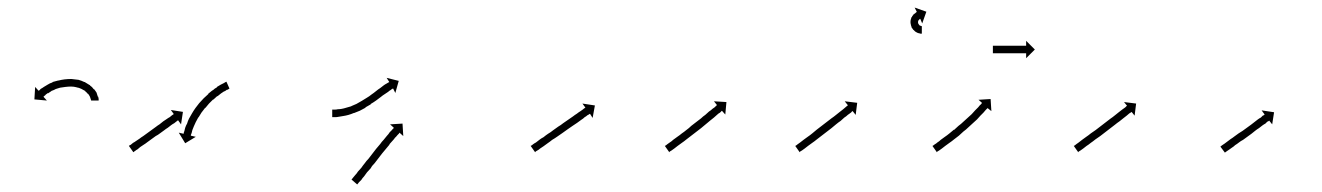

<svg xmlns="http://www.w3.org/2000/svg" viewBox="-20 -473 3497 508"><path d="M221 -208Q221 -208 221 -208Q221 -208 221 -208Q221 -208 221 -208Q221 -208 221 -208Q221 -209 220 -211Q220 -211 220 -211Q220 -211 220 -211Q220 -211 220 -211Q220 -211 220 -211Q219 -214 218 -217Q218 -217 218 -217Q218 -217 218 -217Q218 -217 218 -217Q218 -217 218 -217Q216 -221 213 -225Q213 -225 213 -225Q213 -225 213 -224Q213 -224 213 -224Q213 -224 213 -224Q210 -228 205 -232Q205 -232 205 -232Q205 -232 205 -232Q206 -232 206 -232Q206 -232 206 -232Q201 -235 195 -238Q195 -238 195 -238Q195 -238 195 -238Q195 -238 195 -238Q195 -238 195 -238Q189 -241 182 -242Q182 -242 182 -242Q182 -242 182 -242Q182 -242 182.5 -242Q183 -242 183 -242Q175 -244 168 -244Q168 -244 168 -244Q168 -244 168 -244Q168 -244 168 -244Q168 -244 168 -244Q161 -244 153 -243Q153 -243 153 -243Q153 -243 153 -243Q153 -243 153 -243Q153 -243 153 -243Q146 -242 139 -241Q139 -241 139 -241Q139 -241 139 -241Q139 -241 139 -241Q139 -241 139 -241Q133 -239 126 -237Q126 -237 126 -237Q126 -237 126 -237Q127 -237 127 -237Q127 -237 127 -237Q121 -234 115 -232Q115 -232 115.5 -232Q116 -232 116 -232Q116 -232 116 -232Q116 -232 116 -232Q111 -229 107 -226Q107 -226 107 -226Q107 -226 107 -226Q107 -227 107 -227Q107 -227 107 -227Q103 -224 100 -222Q100 -222 100.5 -222Q101 -222 101 -222Q101 -222 101 -222Q101 -222 101 -222Q98 -220 97 -219Q97 -219 97 -219Q97 -219 97 -219Q97 -219 97 -219Q97 -219 97 -219Q96 -218 95 -217L104 -207L71 -210L73 -243L82 -233Q83 -233 84 -234Q84 -234 84 -234Q84 -234 84 -234Q84 -234 84 -234Q84 -234 84 -234Q86 -236 88 -238Q88 -238 88 -238Q88 -238 88 -238Q88 -238 88 -238Q88 -238 88 -238Q92 -240 96 -243Q96 -243 96 -243Q96 -243 96 -243Q96 -243 96 -243Q96 -243 96 -243Q101 -246 106 -249Q106 -249 106 -249Q106 -249 106 -249Q106 -249 106 -249Q106 -249 106 -249Q112 -253 119 -255Q119 -255 119 -255Q119 -255 119 -255Q119 -255 119 -255.5Q119 -256 119 -256Q126 -258 134 -260Q134 -260 134 -260Q134 -260 134 -260Q134 -260 134.5 -260Q135 -260 135 -260Q143 -262 151 -263Q151 -263 151 -263Q151 -263 151 -263Q151 -263 151 -263Q151 -263 151 -263Q160 -264 168 -264Q168 -264 168.5 -264Q169 -264 169 -264Q169 -264 169 -264Q169 -264 169 -264Q178 -263 186 -262Q186 -262 186 -262Q186 -262 187 -262Q187 -262 187 -262Q187 -262 187 -262Q195 -260 203 -256Q203 -256 203 -256Q203 -256 203 -256Q203 -256 203.5 -256Q204 -256 204 -256Q211 -252 217 -248Q217 -248 217.5 -248Q218 -248 218 -248Q218 -248 218 -247.5Q218 -247 218 -247Q224 -243 228 -237Q228 -237 228 -237Q228 -237 229 -237Q229 -237 229 -237Q229 -237 229 -237Q233 -232 236 -227Q236 -227 236 -226.5Q236 -226 236 -226Q236 -226 236 -226Q236 -226 236 -226Q238 -221 239 -217Q239 -217 239 -217Q239 -217 240 -217Q240 -217 240 -216.5Q240 -216 240 -216Q241 -213 241 -210Q241 -210 241 -210Q241 -210 241 -210Q241 -210 241 -209.5Q241 -209 241 -209Q241 -208 241 -207H221Q221 -207 221 -208Z M322 -88Q324 -89 326 -90Q329 -92 332 -95Q336 -97 340 -100Q344 -103 349 -106Q354 -110 359 -113Q364 -117 370 -121Q375 -125 381 -129Q386 -133 392 -137Q397 -141 402 -144Q407 -148 412 -152Q417 -155 421 -158Q425 -161 429 -163Q432 -166 435 -168Q437 -169 438 -170Q439 -171 440 -171L432 -182L464 -177L459 -144L451 -155Q451 -155 450 -154Q449 -153 448 -152.5Q447 -152 446 -151Q444 -149 441 -147Q437 -145 433 -142Q429 -139 424 -135Q419 -132 414 -128Q409 -124 403 -120Q398 -116 392 -113Q387 -109 381 -105Q376 -101 370 -97Q365 -93 360 -90Q356 -87 351 -84Q347 -81 344 -78Q340 -76 338 -74Q336 -73 334 -71Q333 -71 333 -70L321 -87Q322 -87 322 -88ZM586 -238Q586 -238 586 -238Q586 -238 586 -238Q586 -238 586 -238Q586 -238 586 -238Q584 -237 581 -235Q581 -235 581 -235Q581 -235 581 -235Q581 -235 581 -235.5Q581 -236 581 -236Q578 -234 574 -231Q574 -231 574 -231.5Q574 -232 574 -232Q574 -232 574 -232Q574 -232 574 -232Q570 -229 565 -226Q565 -226 565 -226Q565 -226 565 -226Q565 -226 565 -226Q565 -226 565 -226Q560 -222 555 -218Q555 -218 555 -218Q555 -218 555 -219Q555 -219 555 -219Q555 -219 555 -219Q549 -214 544 -209Q544 -209 544 -209Q544 -209 544 -210Q544 -210 544 -210Q544 -210 544 -210Q538 -204 533 -199Q533 -199 533 -199Q533 -199 533 -199Q533 -199 533 -199Q533 -199 533 -199Q528 -193 523 -187Q523 -187 523 -187Q523 -187 523 -187Q523 -187 523 -187.5Q523 -188 523 -188Q518 -181 513 -175Q513 -175 513 -175Q513 -175 513 -175Q513 -175 513 -175Q513 -175 513 -175Q509 -169 505 -162Q505 -162 505 -162Q505 -162 505 -162Q505 -163 505 -163Q505 -163 505 -163Q501 -156 498 -150Q498 -150 498 -150Q498 -150 498 -150Q498 -150 498 -150Q498 -150 498 -150Q495 -144 493 -139Q493 -139 493 -139Q493 -139 493 -139Q493 -139 493 -139Q493 -139 493 -139Q491 -134 489 -129Q489 -129 489 -129Q489 -129 489 -129Q489 -129 489 -129Q489 -129 489 -129Q488 -125 487 -121Q487 -121 487 -121Q487 -121 487 -121Q487 -121 487 -121Q487 -121 487 -121Q486 -118 485 -116Q485 -116 485 -116Q485 -116 485 -116Q485 -116 485 -116Q485 -116 485 -116Q485 -115 485 -114L498 -111L470 -94L453 -122L466 -119Q466 -120 466 -121Q466 -121 466 -121Q466 -121 466 -121Q466 -121 466 -121Q466 -121 466 -121Q467 -123 468 -127Q468 -127 468 -127Q468 -127 468 -127Q468 -127 468 -127Q468 -127 468 -127Q469 -131 470 -135Q470 -135 470 -135Q470 -135 470 -135Q470 -135 470 -135Q470 -135 470 -135Q472 -141 475 -146Q475 -146 475 -146Q475 -146 475 -146Q475 -146 475 -146Q475 -146 475 -146Q477 -153 480 -159Q480 -159 480 -159Q480 -159 480 -159Q480 -159 480 -159Q480 -159 480 -159Q484 -166 488 -173Q488 -173 488 -173Q488 -173 488 -173Q488 -173 488 -173Q488 -173 488 -173Q492 -180 497 -187Q497 -187 497 -187Q497 -187 497 -187Q497 -187 497 -187Q497 -187 497 -187Q502 -194 507 -200Q507 -200 507 -200Q507 -200 507 -200Q507 -200 507 -200Q507 -200 507 -200Q513 -207 519 -213Q519 -213 519 -213Q519 -213 519 -213Q519 -213 519 -213Q519 -213 519 -213Q525 -219 531 -224Q531 -224 531 -224Q531 -224 531 -224Q531 -224 531 -224.5Q531 -225 531 -225Q537 -230 542 -234Q542 -234 542.5 -234Q543 -234 543 -234Q543 -234 543 -234Q543 -234 543 -234Q548 -239 554 -242Q554 -242 554 -242Q554 -242 554 -242Q554 -243 554 -243Q554 -243 554 -243Q559 -246 564 -249Q564 -249 564 -249Q564 -249 564 -249Q564 -249 564 -249Q564 -249 564 -249Q568 -251 572 -253Q572 -253 572 -253Q572 -253 572 -253Q572 -253 572 -253Q572 -253 572 -253Q575 -255 577 -256Q577 -256 577 -256Q577 -256 577 -256Q577 -256 577 -256Q577 -256 577 -256Q578 -256 579 -257L587 -239Q587 -238 586 -238Z M861 -183Q861 -183 861 -183Q861 -183 861 -183Q861 -183 861 -183Q861 -183 861 -183Q863 -183 866 -183Q866 -183 866 -183Q866 -183 866 -183Q866 -183 866 -183Q866 -183 866 -183Q870 -183 874 -184Q874 -184 874 -184Q874 -184 874 -184Q874 -184 874 -184Q874 -184 874 -184Q879 -184 884 -185Q884 -185 884 -185Q884 -185 884 -185Q884 -185 884 -185Q884 -185 884 -185Q890 -186 896 -188Q896 -188 896 -188Q896 -188 896 -188Q896 -188 896 -188Q896 -188 896 -188Q903 -190 910 -192Q910 -192 910 -192Q910 -192 909 -192Q909 -192 909 -192Q909 -192 909 -192Q916 -195 923 -198Q923 -198 923 -198Q923 -198 923 -198Q923 -198 923 -198Q923 -198 923 -198Q930 -202 937 -206Q937 -206 937 -206Q937 -206 937 -206Q937 -206 937 -206Q937 -206 937 -206Q944 -210 950 -214Q950 -214 950 -214Q950 -214 950 -214Q950 -214 950 -214Q950 -214 950 -214Q957 -218 963 -223Q963 -223 963 -223Q963 -223 963 -223Q963 -223 963 -223Q963 -223 963 -223Q969 -227 975 -232Q981 -237 986 -240Q986 -240 986 -240Q986 -240 986 -240Q986 -240 986 -240Q986 -240 986 -240Q991 -244 995 -247Q995 -247 995 -247Q995 -247 995 -247Q995 -247 995 -247Q995 -247 995 -247Q999 -250 1003 -252Q1003 -252 1003 -252Q1003 -252 1003 -252Q1003 -252 1003 -252Q1003 -252 1003 -252Q1006 -254 1008 -255Q1008 -255 1008 -255Q1008 -255 1008 -255Q1008 -255 1008 -255Q1008 -255 1008 -255Q1009 -255 1010 -256L1003 -267L1035 -259L1026 -227L1020 -239Q1019 -238 1018 -238Q1018 -238 1018 -238Q1018 -238 1018 -238Q1018 -238 1018 -238Q1018 -238 1018 -238Q1016 -237 1014 -235Q1014 -235 1014 -235Q1014 -235 1014 -235Q1014 -235 1014 -235Q1014 -235 1014 -235Q1010 -233 1007 -230Q1007 -230 1007 -230Q1007 -230 1007 -230Q1007 -230 1007 -230Q1007 -230 1007 -230Q1002 -227 998 -224Q998 -224 998 -224Q998 -224 998 -224Q998 -224 998 -224Q998 -224 998 -224Q993 -221 987 -216Q980 -211 975 -207Q975 -207 975 -207Q975 -207 975 -207Q975 -207 975 -207Q975 -207 975 -207Q968 -202 961 -198Q961 -198 961 -198Q961 -198 961 -198Q961 -198 961 -197.5Q961 -197 961 -197Q954 -193 947 -189Q947 -189 947 -189Q947 -189 947 -188Q947 -188 947 -188Q947 -188 947 -188Q939 -184 932 -180Q932 -180 932 -180Q932 -180 932 -180Q932 -180 932 -180Q932 -180 932 -180Q924 -177 917 -174Q917 -174 917 -174Q917 -174 917 -174Q917 -174 916.5 -174Q916 -174 916 -174Q909 -171 902 -169Q902 -169 902 -169Q902 -169 902 -169Q902 -169 902 -169Q902 -169 902 -169Q895 -167 888 -166Q888 -166 888 -166Q888 -166 888 -166Q888 -166 888 -166Q888 -166 888 -166Q882 -165 876 -164Q876 -164 876 -164Q876 -164 876 -164Q876 -164 876 -164Q876 -164 876 -164Q871 -163 867 -163Q867 -163 867 -163Q867 -163 867 -163Q867 -163 867 -163Q867 -163 867 -163Q864 -163 861 -163Q861 -163 861 -163Q861 -163 861 -163Q861 -163 861 -163Q861 -163 861 -163Q860 -163 859 -163V-183Q860 -183 861 -183ZM911 1Q913 -1 915 -4Q917 -6 920 -10Q924 -14 927 -19Q931 -24 936 -29Q940 -35 945 -41Q947 -44 949.5 -47Q952 -50 955 -53Q960 -60 965 -66Q970 -73 975 -79Q981 -86 986 -92Q990 -98 995 -103Q1000 -109 1004 -114Q1008 -118 1011 -123Q1014 -126 1017 -129Q1019 -132 1021 -133Q1021 -134 1022 -135L1012 -144L1045 -146L1047 -113L1037 -122Q1036 -121 1036 -120Q1034 -118 1032 -116Q1029 -113 1026 -109V-110Q1023 -105 1019 -101Q1015 -96 1010 -91H1011Q1006 -85 1001 -79Q996 -73 991 -67Q986 -61 981 -54Q976 -48 971 -41Q968 -38 965.5 -35Q963 -32 961 -28Q956 -22 951 -17Q947 -11 943 -6Q939 -2 936 3Q933 6 930 9Q928 12 926 14Q926 14 925 15L910 2Q910 2 911 1Z M1386 -88Q1388 -89 1390 -91Q1394 -94 1398 -96Q1402 -99 1407 -103Q1412 -107 1418 -110Q1424 -115 1430 -119Q1437 -123 1443 -128Q1450 -133 1457 -138Q1464 -142 1470 -147Q1477 -152 1483 -156Q1490 -161 1496 -165Q1501 -169 1506 -172Q1511 -176 1516 -179Q1520 -182 1523 -184Q1525 -186 1527 -187Q1528 -188 1529 -188L1521 -199L1554 -194L1548 -161L1541 -172Q1540 -171 1539 -171Q1537 -169 1534 -168Q1531 -165 1527 -163Q1523 -159 1518 -156Q1513 -152 1507 -148Q1501 -144 1495 -140Q1488 -135 1482 -131Q1475 -126 1468 -121Q1461 -116 1455 -112Q1448 -107 1441 -103Q1435 -98 1429 -94Q1424 -90 1418 -86Q1414 -83 1409 -80Q1406 -77 1402 -75Q1399 -73 1397 -72Q1397 -71 1396.5 -71Q1396 -71 1396 -70L1384 -87Q1384 -87 1386 -88Z M1741 -88Q1743 -89 1745 -91Q1748 -93 1752 -96Q1757 -99 1761 -103Q1766 -107 1772 -111Q1778 -115 1784 -120Q1790 -124 1796 -129Q1803 -134 1809 -140Q1816 -145 1822 -150Q1828 -155 1835 -160Q1840 -165 1846 -169Q1851 -174 1856 -178Q1861 -181 1865 -185Q1869 -188 1872 -190Q1874 -193 1876 -194Q1877 -195 1877 -195L1869 -205L1902 -203L1899 -170L1890 -180Q1890 -180 1889 -179Q1887 -177 1885 -175Q1881 -173 1878 -170Q1874 -166 1869 -162Q1864 -158 1859 -154Q1853 -149 1847 -144Q1841 -139 1835 -134Q1828 -129 1822 -124Q1815 -119 1809 -114Q1802 -109 1796 -104Q1790 -99 1784 -95Q1778 -91 1773 -87Q1768 -83 1764 -80Q1760 -77 1757 -75Q1754 -73 1752 -72Q1751 -71 1751 -70L1739 -87Q1740 -87 1741 -88Z M2086 -88Q2088 -89 2090 -91Q2093 -93 2097 -96Q2101 -99 2106 -103Q2111 -107 2117 -111Q2123 -115 2129 -120Q2135 -125 2141 -130Q2148 -135 2154 -140Q2161 -145 2167 -150Q2174 -155 2180 -160Q2186 -164 2192 -169Q2197 -173 2202 -177Q2207 -181 2211 -184Q2214 -187 2218 -190Q2220 -192 2222 -193Q2223 -194 2223 -195L2215 -205L2248 -201L2244 -169L2236 -179Q2235 -179 2234 -178Q2233 -176 2230 -174Q2227 -172 2223 -169Q2219 -165 2214 -162Q2209 -158 2204 -153Q2198 -149 2192 -144Q2186 -139 2180 -134Q2173 -129 2167 -124Q2160 -119 2154 -114Q2147 -109 2141 -104Q2135 -99 2129 -95Q2123 -91 2118 -87Q2113 -83 2109 -80Q2105 -77 2102 -75Q2099 -73 2097 -72Q2096 -71 2096 -70L2084 -87Q2085 -87 2086 -88ZM2418 -384Q2418 -384 2418 -384Q2418 -384 2418 -384Q2418 -384 2418 -384Q2418 -384 2418 -384Q2417 -384 2416 -384Q2416 -384 2416 -384Q2416 -384 2416 -384Q2415 -384 2415 -384Q2415 -384 2415 -384Q2414 -384 2412 -385Q2412 -385 2412 -385Q2412 -385 2412 -385Q2412 -385 2411.5 -385Q2411 -385 2411 -385Q2409 -386 2407 -386Q2407 -386 2407 -386.5Q2407 -387 2407 -387Q2407 -387 2406.5 -387Q2406 -387 2406 -387Q2404 -388 2402 -389Q2402 -389 2402 -389.5Q2402 -390 2401 -390Q2401 -390 2401 -390Q2401 -390 2401 -390Q2399 -392 2397 -394Q2397 -394 2396.5 -394Q2396 -394 2396 -394Q2396 -394 2396 -394.5Q2396 -395 2396 -395Q2394 -397 2392 -400Q2392 -400 2392 -400Q2392 -400 2392 -400Q2392 -400 2392 -400.5Q2392 -401 2392 -401Q2391 -404 2390 -407Q2390 -407 2390 -407Q2390 -407 2390 -407Q2390 -408 2390 -408Q2390 -408 2390 -408Q2389 -411 2389 -414Q2389 -414 2389 -414.5Q2389 -415 2389 -415Q2389 -415 2389 -415Q2389 -415 2389 -415Q2389 -419 2390 -422Q2390 -422 2390 -422Q2390 -422 2390 -422Q2390 -422 2390 -422Q2390 -422 2390 -422Q2391 -425 2392 -428Q2392 -428 2392.5 -428Q2393 -428 2393 -428Q2393 -429 2393 -429Q2393 -429 2393 -429Q2394 -431 2396 -433Q2396 -433 2396 -433Q2396 -433 2396 -433Q2396 -434 2396 -434Q2396 -434 2396 -434Q2398 -435 2400 -437Q2400 -437 2400 -437Q2400 -437 2400 -437Q2400 -437 2400 -437Q2400 -437 2400 -437Q2402 -438 2403 -439Q2403 -439 2403 -439Q2403 -439 2403 -439Q2403 -439 2403 -439.5Q2403 -440 2403 -440Q2404 -440 2405 -441Q2405 -441 2405 -441Q2405 -441 2405 -441Q2405 -441 2405 -441Q2405 -441 2405 -441Q2406 -441 2406 -441L2400 -453L2431 -442L2420 -411L2415 -423Q2415 -423 2414 -423Q2414 -423 2414 -423Q2414 -423 2414 -423Q2414 -423 2414 -423Q2414 -423 2414 -423Q2414 -423 2414 -422Q2414 -422 2414 -422Q2414 -422 2414 -422Q2414 -423 2414 -423Q2414 -423 2414 -423Q2413 -422 2412 -422Q2412 -422 2412.5 -422Q2413 -422 2413 -422Q2413 -422 2413 -422Q2413 -422 2413 -422Q2412 -421 2411 -420Q2411 -420 2411 -420Q2411 -420 2411 -421Q2411 -421 2411.5 -421Q2412 -421 2412 -421Q2411 -420 2410 -419Q2410 -419 2410 -419Q2410 -419 2410 -419Q2410 -419 2410 -419Q2410 -419 2410 -419Q2410 -418 2409 -416Q2409 -416 2409 -416.5Q2409 -417 2409 -417Q2409 -417 2409 -417Q2409 -417 2409 -417Q2409 -416 2409 -414Q2409 -414 2409 -414Q2409 -414 2409 -414Q2409 -414 2409 -414.5Q2409 -415 2409 -415Q2409 -413 2409 -411Q2409 -411 2409 -411.5Q2409 -412 2409 -412Q2409 -412 2409 -412Q2409 -412 2409 -412Q2410 -411 2410 -409Q2410 -409 2410 -409Q2410 -409 2410 -409Q2410 -410 2410 -410Q2410 -410 2410 -410Q2411 -408 2412 -407Q2412 -407 2412 -407Q2412 -407 2411 -407Q2411 -408 2411 -408Q2411 -408 2411 -408Q2412 -407 2413 -406Q2413 -406 2413 -406Q2413 -406 2413 -406Q2413 -406 2413 -406Q2413 -406 2413 -406Q2414 -405 2415 -405Q2415 -405 2415 -405Q2415 -405 2415 -405Q2415 -405 2415 -405Q2415 -405 2415 -405Q2416 -405 2417 -404Q2417 -404 2417 -404Q2417 -404 2417 -404Q2416 -404 2416 -404Q2416 -404 2416 -404Q2417 -404 2418 -404Q2418 -404 2418 -404Q2418 -404 2418 -404Q2418 -404 2418 -404Q2418 -404 2418 -404Q2418 -404 2419 -404Q2419 -404 2419 -404Q2419 -404 2419 -404Q2419 -404 2419 -404Q2419 -404 2419 -404Q2419 -404 2419 -404V-384Q2419 -384 2418 -384Z M2449 -88Q2451 -89 2453 -91Q2457 -93 2460 -96Q2465 -99 2469 -103Q2475 -107 2480 -111Q2480 -111 2480 -111Q2480 -111 2480 -111Q2480 -111 2480 -111Q2480 -111 2480 -111Q2486 -115 2492 -120Q2492 -120 2492 -120Q2492 -120 2492 -120Q2492 -120 2492 -120Q2492 -120 2492 -120Q2498 -125 2504 -130Q2504 -130 2504 -130Q2504 -130 2504 -130Q2504 -130 2504 -129.5Q2504 -129 2504 -129Q2510 -135 2516 -140Q2516 -140 2516 -140Q2516 -140 2516 -140Q2516 -140 2516 -140Q2516 -140 2516 -140Q2523 -145 2529 -151Q2529 -151 2529 -151Q2529 -151 2529 -151Q2529 -151 2529 -151Q2529 -151 2529 -151Q2535 -156 2540 -161Q2540 -161 2540 -161Q2540 -161 2540 -161Q2540 -161 2540 -161Q2540 -161 2540 -161Q2546 -166 2551 -171Q2551 -171 2551 -171Q2551 -171 2551 -171Q2551 -171 2551 -171Q2551 -171 2551 -171Q2556 -176 2560 -181Q2560 -181 2560 -181Q2560 -181 2560 -181Q2560 -181 2560 -181Q2560 -181 2560 -181Q2564 -185 2568 -189Q2571 -192 2573 -195Q2576 -197 2577 -199Q2578 -200 2578 -201L2569 -209L2601 -211L2603 -179L2593 -187Q2593 -187 2592 -186Q2590 -184 2588 -182Q2585 -179 2582 -175Q2578 -171 2574 -167Q2574 -167 2574 -167Q2574 -167 2574 -167Q2574 -167 2574 -167Q2574 -167 2574 -167Q2570 -162 2565 -157Q2565 -157 2565 -157Q2565 -157 2565 -157Q2565 -157 2565 -157Q2565 -157 2565 -157Q2559 -152 2554 -147Q2554 -147 2554 -147Q2554 -147 2554 -147Q2554 -147 2554 -147Q2554 -147 2554 -147Q2548 -141 2542 -136Q2542 -136 2542 -136Q2542 -136 2542 -136Q2542 -136 2542 -136Q2542 -136 2542 -136Q2536 -130 2529 -125Q2529 -125 2529 -125Q2529 -125 2529 -125Q2529 -125 2529 -125Q2529 -125 2529 -125Q2523 -119 2517 -114Q2517 -114 2517 -114Q2517 -114 2517 -114Q2517 -114 2517 -114Q2517 -114 2517 -114Q2510 -109 2504 -104Q2504 -104 2504 -104Q2504 -104 2504 -104Q2504 -104 2504 -104Q2504 -104 2504 -104Q2498 -99 2492 -95Q2492 -95 2492 -95Q2492 -95 2492 -95Q2492 -95 2492 -95Q2492 -95 2492 -95Q2487 -91 2481 -87Q2476 -83 2472 -80Q2468 -77 2465 -75Q2462 -73 2460 -72Q2459 -71 2459 -70L2447 -87Q2448 -87 2449 -88ZM2608 -352Q2609 -352 2609.5 -352Q2610 -352 2611 -352Q2612 -352 2613 -352Q2614 -352 2615 -352Q2616 -352 2617.5 -352Q2619 -352 2621 -352Q2622 -352 2624 -352Q2626 -352 2627 -352Q2629 -352 2631 -352Q2633 -352 2635 -352Q2637 -352 2639 -352Q2641 -352 2643 -352Q2645 -352 2647 -352Q2649 -352 2651 -352Q2653 -352 2655 -352Q2657 -352 2659 -352Q2661 -352 2663 -352Q2665 -352 2667 -352Q2669 -352 2670.5 -352Q2672 -352 2674 -352Q2676 -352 2677.5 -352Q2679 -352 2681 -352Q2682 -352 2683.5 -352Q2685 -352 2686 -352Q2688 -352 2689 -352Q2690 -352 2691 -352Q2691 -352 2692 -352Q2693 -352 2694 -352Q2694 -352 2694 -352Q2694 -352 2695 -352V-365L2718 -342L2695 -319V-332Q2694 -332 2694 -332Q2694 -332 2694 -332Q2693 -332 2692 -332Q2691 -332 2691 -332Q2690 -332 2689 -332Q2688 -332 2686 -332Q2685 -332 2683.5 -332Q2682 -332 2681 -332Q2679 -332 2677.5 -332Q2676 -332 2674 -332Q2672 -332 2670.5 -332Q2669 -332 2667 -332Q2665 -332 2663 -332Q2661 -332 2659 -332Q2657 -332 2655 -332Q2653 -332 2651 -332Q2649 -332 2647 -332Q2645 -332 2643 -332Q2641 -332 2639 -332Q2637 -332 2635 -332Q2633 -332 2631 -332Q2629 -332 2627 -332Q2626 -332 2624 -332Q2622 -332 2621 -332Q2619 -332 2617.5 -332Q2616 -332 2615 -332Q2614 -332 2613 -332Q2612 -332 2611 -332Q2610 -332 2609.5 -332Q2609 -332 2608 -332Q2608 -332 2607.5 -332Q2607 -332 2607 -332V-352Q2607 -352 2607.5 -352Q2608 -352 2608 -352Z M2823 -88Q2825 -89 2827 -91Q2830 -93 2834 -96Q2838 -99 2843 -103Q2848 -107 2854 -111Q2860 -115 2866 -120Q2872 -124 2879 -129Q2885 -134 2892 -139Q2898 -144 2905 -149Q2911 -154 2918 -159Q2924 -163 2930 -168Q2935 -172 2940 -176Q2945 -180 2949 -183Q2953 -186 2956 -188Q2959 -190 2960 -192Q2961 -192 2962 -193L2954 -203L2986 -199L2982 -167L2974 -177Q2974 -177 2973 -176Q2971 -175 2968 -173Q2965 -170 2961 -167Q2957 -164 2952 -160Q2947 -156 2942 -152Q2936 -148 2930 -143Q2924 -138 2917 -133Q2911 -128 2904 -123Q2897 -118 2891 -113Q2884 -108 2878 -104Q2872 -99 2866 -95Q2860 -90 2855 -87Q2850 -83 2846 -80Q2842 -77 2839 -75Q2836 -73 2834 -72Q2833 -71 2833 -70L2821 -87Q2822 -87 2823 -88Z M3210 -86Q3212 -88 3214 -89Q3217 -91 3220 -93Q3224 -96 3228 -99Q3232 -102 3236 -105Q3241 -108 3246 -112Q3252 -116 3257 -120Q3263 -124 3268 -127Q3274 -131 3279 -135Q3284 -139 3290 -143Q3295 -147 3299 -150Q3304 -154 3308 -157Q3312 -160 3316 -162Q3319 -165 3321 -167Q3324 -168 3325 -169Q3326 -170 3326 -170L3318 -181L3351 -176L3346 -144L3338 -154Q3338 -154 3337 -153Q3336 -152 3333 -151Q3331 -149 3328 -146Q3324 -144 3320 -141Q3316 -138 3311 -134Q3306 -131 3301 -127Q3296 -123 3291 -119Q3285 -115 3280 -111Q3274 -107 3269 -103Q3263 -100 3258 -96Q3253 -92 3248 -89Q3244 -85 3239 -82Q3236 -80 3232 -77Q3228 -74 3226 -73Q3224 -71 3222 -70Q3221 -70 3221 -69L3209 -85Q3210 -86 3210 -86Z"/></svg>

Font: FRB American Cursive Just Arrows Light
Style: Italic
Weight: 300
Italic angle: -25°
Version: Version 2.0;Modular Font Editor K font №1